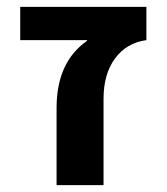

<svg xmlns="http://www.w3.org/2000/svg" viewBox="-20 -540 486 560"><path d="M234 -421V-423H39V-520H407V-423Q349 -415 315.5 -369.5Q282 -324 282 -252V0H145V-225Q145 -359 234 -421Z"/></svg>

Font: M PLUS 1p
Style: Bold
Weight: 700
Version: Version 1.062